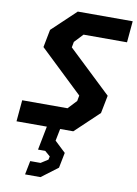

<svg xmlns="http://www.w3.org/2000/svg" viewBox="-109 -799 840 1181"><g transform="rotate(10 311.0 -209.0)"><path d="M24.5 0H214L185 148.5H230L263.5 177.5L259 198L214.5 226.5H150L133 312.5H229.5L331.5 235.5L350.5 140L282 75.5L297 0H379L527.5 -140.5L549.5 -252L280.5 -507L287 -542L338 -596.5H609.5L621.5 -730H278.5L130 -589.5L108.5 -478.5L377 -223L370.5 -188L319.5 -133.5H36.5Z"/></g></svg>

Font: Monaspace Krypton
Style: Bold Italic
Weight: 700
Italic angle: -11°
Designer: Riley Cran & the Lettermatic Team
Foundry: Lettermatic
Version: Version 1.101 (Monaspace Krypton)